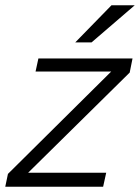

<svg xmlns="http://www.w3.org/2000/svg" viewBox="-40 -710 532 730"><path d="M472.2 -689.9 308.1 -548.8H246.1L383.8 -689.9ZM95.2 -438 106 -487.8H463.9L453.1 -434.1L66.9 -53.2H363.8L352.1 0H-20L-9.8 -48.8L382.8 -438Z"/></svg>

Font: HK Grotesk Light Italic
Style: Regular
Weight: 300
Italic angle: -13°
Designer: Alfredo Marco Pradil and Stefan Peev
Foundry: Hanken Design Co.
Version: Version 1.000;PS 001.000;hotconv 1.0.88;makeotf.lib2.5.64775